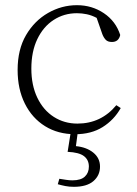

<svg xmlns="http://www.w3.org/2000/svg" viewBox="-20 -505 527 741"><path d="M270 13Q204 13 154 -18Q104 -49 76 -105Q48 -161 48 -235Q48 -314 80.5 -369.5Q113 -425 165.5 -455Q218 -485 277 -485Q335 -485 381 -454Q427 -423 444 -370Q438 -343 412 -343Q396 -343 388 -351.5Q380 -360 375 -373L353 -436Q334 -446 315 -450Q296 -454 277 -454Q227 -454 187 -428Q147 -402 124 -354Q101 -306 101 -240Q101 -176 124 -128Q147 -80 187.5 -54Q228 -28 279 -28Q370 -28 429 -99L446 -88Q420 -42 376 -14.5Q332 13 270 13ZM241 81 254 -1H281L273 59Q314 63 340 84Q366 105 366 138Q366 172 340.5 194Q315 216 265 216Q247 216 232 213Q217 210 203 206L209 185Q223 187 235 189Q247 191 260 191Q292 191 307.5 176.5Q323 162 323 138Q323 112 304 97.5Q285 83 241 81Z"/></svg>

Font: Source Serif Pro Light
Style: Regular
Weight: 300
Designer: Frank Grießhammer
Foundry: Adobe Systems Incorporated
Version: Version 3.001;hotconv 1.0.111;makeotfexe 2.5.65597